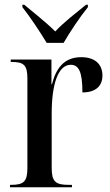

<svg xmlns="http://www.w3.org/2000/svg" viewBox="-20 -786 463 806"><path d="M176 -606H247C273 -651 317 -717 349 -756V-766H341C302 -734 248 -693 212 -654C174 -692 120 -734 82 -766H74V-756C105 -717 149 -651 176 -606ZM22 0H282V-10H269C213 -10 197 -23 197 -82V-309C197 -433 224 -514 277 -514C310 -514 326 -486 326 -398C382 -398 410 -425 410 -469C410 -516 379 -546 321 -546C248 -546 215 -498 198 -432H196V-536H25V-526H28C80 -526 95 -513 95 -456V-81C95 -23 79 -10 26 -10H22Z"/></svg>

Font: Noto Serif Display Condensed Medium
Style: Regular
Weight: 500
Width: 3
Designer: Monotype Design Team
Foundry: Monotype Imaging Inc.
Version: Version 2.009